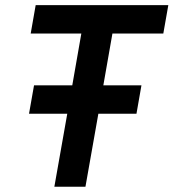

<svg xmlns="http://www.w3.org/2000/svg" viewBox="-20 -713 663 733"><path d="M90.8 -278.8 109.9 -387.2H255.9L290.5 -585H97.2L116.2 -693.4H622.6L603.5 -585H409.2L374.5 -387.2H520L501 -278.8H355.5L306.2 0H187.5L236.8 -278.8Z"/></svg>

Font: Cascadia Code NF SemiBold
Style: Italic
Weight: 600
Italic angle: -10°
Monospace: yes
Designer: Aaron Bell
Foundry: Saja Typeworks
Version: Version 2404.023; ttfautohint (v1.8.4)